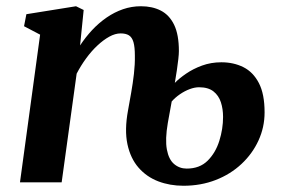

<svg xmlns="http://www.w3.org/2000/svg" viewBox="-20 -584 904 615"><path d="M236.5 -438.5Q254 -465 275.2 -487.8Q296.5 -510.5 321.5 -527.8Q346.5 -545 374 -554.5Q401.5 -564 431.5 -564Q468 -564 495.2 -550Q522.5 -536 537.8 -504.5Q553 -473 553 -420.5Q553 -411 551.2 -394.8Q549.5 -378.5 546.5 -359Q543.5 -339.5 540 -318.5Q553.5 -332.5 576 -348Q598.5 -363.5 627.2 -374Q656 -384.5 689 -384.5Q728.5 -384.5 759.8 -368.8Q791 -353 809.2 -318Q827.5 -283 827.5 -224Q827.5 -176.5 808 -134Q788.5 -91.5 753.5 -58.8Q718.5 -26 671 -7.5Q623.5 11 567.5 11Q524 11 486.8 -3.2Q449.5 -17.5 423.8 -47Q398 -76.5 388.2 -122Q378.5 -167.5 390 -230Q395 -257.5 400.2 -287.2Q405.5 -317 409 -347.5Q412.5 -378 412 -405.5Q412 -433.5 407.5 -449Q403 -464.5 393 -470.8Q383 -477 366.5 -477Q349 -477 330 -466.5Q311 -456 292 -438.2Q273 -420.5 256 -397.2Q239 -374 225.5 -348L177.5 0H44L108.5 -473L57 -500L64.5 -538.5L223.5 -564L248 -552ZM517.5 -190Q508.5 -137.5 514.5 -105.2Q520.5 -73 537.8 -58.5Q555 -44 578 -44Q619.5 -44 645 -69.2Q670.5 -94.5 682.5 -132.8Q694.5 -171 694.5 -209.5Q694.5 -235 687.5 -256.5Q680.5 -278 663.8 -291.2Q647 -304.5 617.5 -304.5Q603.5 -304.5 587.5 -298.5Q571.5 -292.5 556.2 -282Q541 -271.5 530 -259Z"/></svg>

Font: Merriweather 28pt
Style: Bold Italic
Weight: 700
Italic angle: -7.8°
Version: Version 2.101